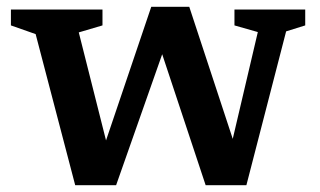

<svg xmlns="http://www.w3.org/2000/svg" viewBox="-20 -535 938 563"><path d="M736 -441 667.5 -460.5V-507H875V-460.5L819 -443L702.5 8H583L437.5 -430.5L476 -434L320.5 8H200.5L84.5 -435L12 -460.5V-507H280.5V-460.5L211 -440L306.5 -61.5L270.5 -63L423.5 -515H535L681.5 -70L649 -70.5Z"/></svg>

Font: Newsreader 7pt Medium
Style: Regular
Weight: 500
Designer: Hugues Gentile
Foundry: Production Type
Version: Version 1.003